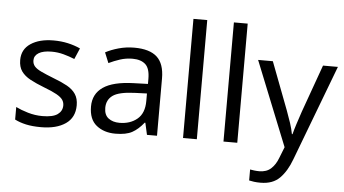

<svg xmlns="http://www.w3.org/2000/svg" viewBox="-61 -870 2189 1220"><g transform="rotate(5 1033.0 -260.0)"><path d="M434 -148Q434 -70 376 -30Q318 10 220 10Q164 10 123.5 1Q83 -8 52 -24V-104Q84 -88 129.5 -74.5Q175 -61 222 -61Q289 -61 319 -82.5Q349 -104 349 -140Q349 -160 338 -176Q327 -192 298.5 -208Q270 -224 217 -244Q165 -264 128 -284Q91 -304 71 -332Q51 -360 51 -404Q51 -472 106.5 -509Q162 -546 252 -546Q301 -546 343.5 -536.5Q386 -527 423 -510L393 -440Q359 -454 322 -464Q285 -474 246 -474Q192 -474 163.5 -456.5Q135 -439 135 -409Q135 -387 148 -371.5Q161 -356 191.5 -341.5Q222 -327 273 -307Q324 -288 360 -268Q396 -248 415 -219.5Q434 -191 434 -148Z M767 -545Q865 -545 912 -502Q959 -459 959 -365V0H895L878 -76H874Q839 -32 800.5 -11Q762 10 694 10Q621 10 573 -28.5Q525 -67 525 -149Q525 -229 588 -272.5Q651 -316 782 -320L873 -323V-355Q873 -422 844 -448Q815 -474 762 -474Q720 -474 682 -461.5Q644 -449 611 -433L584 -499Q619 -518 667 -531.5Q715 -545 767 -545ZM793 -259Q693 -255 654.5 -227Q616 -199 616 -148Q616 -103 643.5 -82Q671 -61 714 -61Q782 -61 827 -98.5Q872 -136 872 -214V-262Z M1213 0H1125V-760H1213Z M1471 0H1383V-760H1471Z M1557 -536H1651L1767 -231Q1782 -191 1794 -154.5Q1806 -118 1812 -85H1816Q1822 -110 1835 -150.5Q1848 -191 1862 -232L1971 -536H2066L1835 74Q1807 150 1762.5 195Q1718 240 1640 240Q1616 240 1598 237.5Q1580 235 1567 232V162Q1578 164 1593.5 166Q1609 168 1626 168Q1672 168 1700.5 142Q1729 116 1745 73L1773 2Z"/></g></svg>

Font: Noto Sans Avestan
Style: Regular
Weight: 400
Designer: Monotype Design Team
Foundry: Monotype Imaging Inc.
Version: Version 2.003; ttfautohint (v1.8.4.7-5d5b)